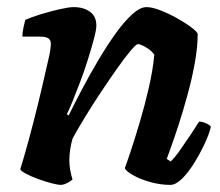

<svg xmlns="http://www.w3.org/2000/svg" viewBox="-20 -520 620 540"><path d="M153 0Q142 0 123.5 -5Q105 -10 86 -17Q67 -24 53 -31.5Q39 -39 37 -44Q47 -76 60 -123.5Q73 -171 86 -224Q99 -277 109 -322Q113 -340 116.5 -354.5Q120 -369 121.5 -380.5Q123 -392 123 -397Q123 -408 115.5 -412.5Q108 -417 92 -417H43Q43 -429 46 -442.5Q49 -456 51 -464Q66 -471 93.5 -479.5Q121 -488 147.5 -494Q174 -500 187 -500Q215 -500 233 -487Q251 -474 251 -448Q251 -436 244 -410Q237 -384 227 -352Q217 -320 205 -288.5Q193 -257 183 -232.5Q173 -208 168 -199L173 -195Q190 -230 211.5 -270.5Q233 -311 257 -351.5Q281 -392 305 -425.5Q329 -459 351.5 -479.5Q374 -500 392 -500Q408 -500 431 -491Q454 -482 477.5 -469Q501 -456 517.5 -443.5Q534 -431 536 -425Q536 -388 528 -343.5Q520 -299 507.5 -253.5Q495 -208 482.5 -169.5Q470 -131 460.5 -105Q451 -79 449 -73L460 -66Q471 -76 485.5 -96.5Q500 -117 515 -139.5Q530 -162 540 -178Q549 -178 560 -173Q571 -168 573 -163Q568 -142 555 -114.5Q542 -87 525.5 -60.5Q509 -34 491.5 -17Q474 0 459 0Q431 0 402.5 -8Q374 -16 354 -27.5Q334 -39 331 -47Q336 -60 347.5 -94.5Q359 -129 373 -176Q387 -223 398.5 -273Q410 -323 414 -366Q407 -376 397.5 -382.5Q388 -389 380 -392.5Q372 -396 368 -396Q363 -396 347 -377Q331 -358 309.5 -327.5Q288 -297 264 -261Q240 -225 219 -190.5Q198 -156 184 -130Q180 -116 177.5 -100.5Q175 -85 175 -69Q175 -55 177.5 -41.5Q180 -28 184 -15Q178 -10 169.5 -5.5Q161 -1 153 0Z"/></svg>

Font: Texturina 12pt ExtraBold
Style: Italic
Weight: 800
Italic angle: -11°
Designer: Guillermo Torres Carreño
Foundry: Omnibus-Type
Version: Version 1.002